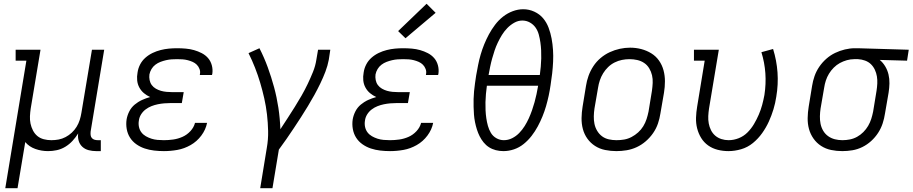

<svg xmlns="http://www.w3.org/2000/svg" viewBox="-20 -794 4843 1019"><path d="M8 205 120 -472H63V-530H195L143 -218Q140 -198 139 -177.5Q138 -157 142 -138Q146 -119 155 -101.5Q164 -84 178.5 -72Q193 -60 212.5 -55Q232 -50 252 -50Q252 -50 252.5 -50Q253 -50 253 -50Q272 -50 291 -53.5Q310 -57 328 -66.5Q346 -76 361 -90Q376 -104 386.5 -121Q397 -138 403 -157Q409 -176 412 -195L468 -530H533L461 -96Q460 -86 461 -77Q462 -68 467.5 -61.5Q473 -55 481.5 -52.5Q490 -50 499 -50H515V8H490Q470 8 450.5 3Q431 -2 417 -15Q403 -28 397.5 -47Q392 -66 395 -86Q382 -65 365 -46.5Q348 -28 326.5 -15Q305 -2 281.5 3Q258 8 235 8Q200 8 167.5 -3.5Q135 -15 114 -40L73 205Z M850 8Q824 8 798 5Q772 2 748 -6Q724 -14 703.5 -28.5Q683 -43 670 -63.5Q657 -84 652.5 -109.5Q648 -135 652 -161Q656 -183 666.5 -203.5Q677 -224 695 -239Q713 -254 734 -263.5Q755 -273 777 -279Q759 -287 744 -299.5Q729 -312 719.5 -329.5Q710 -347 708 -367.5Q706 -388 710 -409Q713 -431 723.5 -451.5Q734 -472 751.5 -487.5Q769 -503 790 -513Q811 -523 833 -528.5Q855 -534 876.5 -536Q898 -538 920 -538Q943 -538 966 -536Q989 -534 1010 -528Q1031 -522 1050.5 -512Q1070 -502 1084 -486Q1098 -470 1104 -448Q1110 -426 1107 -404Q1106 -402 1106 -399.5Q1106 -397 1105 -396H1040Q1041 -397 1041 -398Q1041 -399 1041 -400Q1044 -414 1039 -427.5Q1034 -441 1024.5 -450.5Q1015 -460 1002.5 -465.5Q990 -471 976.5 -474.5Q963 -478 949 -479Q935 -480 920 -480Q905 -480 890.5 -479Q876 -478 861 -474.5Q846 -471 831.5 -465.5Q817 -460 804.5 -450.5Q792 -441 784 -427.5Q776 -414 773 -399Q771 -384 774 -369Q777 -354 785.5 -342.5Q794 -331 807 -323.5Q820 -316 834 -312Q848 -308 863.5 -306.5Q879 -305 894 -305H955L945 -247H885Q868 -247 851 -245.5Q834 -244 817 -240.5Q800 -237 783.5 -230.5Q767 -224 752.5 -213Q738 -202 728.5 -186.5Q719 -171 717 -154Q714 -137 717.5 -120.5Q721 -104 730.5 -91.5Q740 -79 754 -71Q768 -63 783.5 -58Q799 -53 816 -51.5Q833 -50 850 -50Q874 -50 899 -53.5Q924 -57 948 -67.5Q972 -78 990.5 -98Q1009 -118 1015 -142H1079Q1072 -106 1048.5 -74.5Q1025 -43 991.5 -24Q958 -5 922 1.5Q886 8 850 8Z M1361 205 1396 -9Q1404 -54 1403 -98.5Q1402 -143 1397 -186.5Q1392 -230 1382.5 -272Q1373 -314 1361 -354.5Q1349 -395 1333.5 -434.5Q1318 -474 1299 -512L1357 -538Q1382 -489 1401 -437Q1420 -385 1434.5 -331.5Q1449 -278 1457.5 -222Q1466 -166 1468 -108Q1487 -137 1506.5 -167Q1526 -197 1544.5 -226.5Q1563 -256 1580.5 -286.5Q1598 -317 1613 -348.5Q1628 -380 1641 -412Q1654 -444 1659 -477L1668 -530H1733L1725 -477Q1719 -445 1707 -413.5Q1695 -382 1680 -351Q1665 -320 1648.5 -290Q1632 -260 1614 -230.5Q1596 -201 1577.5 -172Q1559 -143 1539.5 -114Q1520 -85 1500.5 -56.5Q1481 -28 1460 0L1426 205Z M2050 8Q2024 8 1998 5Q1972 2 1948 -6Q1924 -14 1903.5 -28.5Q1883 -43 1870 -63.5Q1857 -84 1852.5 -109.5Q1848 -135 1852 -161Q1856 -183 1866.5 -203.5Q1877 -224 1895 -239Q1913 -254 1934 -263.5Q1955 -273 1977 -279Q1959 -287 1944 -299.5Q1929 -312 1919.5 -329.5Q1910 -347 1908 -367.5Q1906 -388 1910 -409Q1913 -431 1923.5 -451.5Q1934 -472 1951.5 -487.5Q1969 -503 1990 -513Q2011 -523 2033 -528.5Q2055 -534 2076.5 -536Q2098 -538 2120 -538Q2143 -538 2166 -536Q2189 -534 2210 -528Q2231 -522 2250.5 -512Q2270 -502 2284 -486Q2298 -470 2304 -448Q2310 -426 2307 -404Q2306 -402 2306 -399.5Q2306 -397 2305 -396H2240Q2241 -397 2241 -398Q2241 -399 2241 -400Q2244 -414 2239 -427.5Q2234 -441 2224.5 -450.5Q2215 -460 2202.5 -465.5Q2190 -471 2176.5 -474.5Q2163 -478 2149 -479Q2135 -480 2120 -480Q2105 -480 2090.5 -479Q2076 -478 2061 -474.5Q2046 -471 2031.5 -465.5Q2017 -460 2004.5 -450.5Q1992 -441 1984 -427.5Q1976 -414 1973 -399Q1971 -384 1974 -369Q1977 -354 1985.5 -342.5Q1994 -331 2007 -323.5Q2020 -316 2034 -312Q2048 -308 2063.5 -306.5Q2079 -305 2094 -305H2155L2145 -247H2085Q2068 -247 2051 -245.5Q2034 -244 2017 -240.5Q2000 -237 1983.5 -230.5Q1967 -224 1952.5 -213Q1938 -202 1928.5 -186.5Q1919 -171 1917 -154Q1914 -137 1917.5 -120.5Q1921 -104 1930.5 -91.5Q1940 -79 1954 -71Q1968 -63 1983.5 -58Q1999 -53 2016 -51.5Q2033 -50 2050 -50Q2074 -50 2099 -53.5Q2124 -57 2148 -67.5Q2172 -78 2190.5 -98Q2209 -118 2215 -142H2279Q2272 -106 2248.5 -74.5Q2225 -43 2191.5 -24Q2158 -5 2122 1.5Q2086 8 2050 8ZM2132 -591 2093 -629 2244 -774 2292 -726Z M2652 8Q2631 8 2611.5 3Q2592 -2 2575.5 -12.5Q2559 -23 2546.5 -38.5Q2534 -54 2525.5 -71Q2517 -88 2511 -107Q2505 -126 2501 -146Q2497 -166 2495.5 -186Q2494 -206 2493.5 -227Q2493 -248 2493.5 -268.5Q2494 -289 2496 -310Q2498 -331 2501 -352Q2504 -373 2507 -393Q2512 -421 2517.5 -449Q2523 -477 2531 -504.5Q2539 -532 2550 -559Q2561 -586 2575 -612Q2589 -638 2607.5 -662.5Q2626 -687 2649.5 -705.5Q2673 -724 2701 -734.5Q2729 -745 2757 -745Q2788 -745 2816 -732Q2844 -719 2862.5 -697Q2881 -675 2891.5 -647Q2902 -619 2907.5 -589.5Q2913 -560 2915 -529Q2917 -498 2915.5 -466.5Q2914 -435 2910.5 -404Q2907 -373 2902 -342Q2898 -314 2892 -286Q2886 -258 2878 -230.5Q2870 -203 2859 -176Q2848 -149 2834 -123Q2820 -97 2801.5 -73Q2783 -49 2759.5 -30Q2736 -11 2708 -1.5Q2680 8 2652 8ZM2573 -396H2845Q2848 -418 2850 -440Q2852 -462 2852.5 -484Q2853 -506 2852 -527Q2851 -548 2848 -569Q2845 -590 2839.5 -610.5Q2834 -631 2822.5 -647.5Q2811 -664 2792.5 -674.5Q2774 -685 2752 -685Q2730 -685 2709.5 -673.5Q2689 -662 2672.5 -645Q2656 -628 2644 -608.5Q2632 -589 2622 -568Q2612 -547 2605 -526Q2598 -505 2592 -483.5Q2586 -462 2581.5 -440Q2577 -418 2573 -396ZM2654 -50Q2677 -50 2698 -60.5Q2719 -71 2735.5 -88Q2752 -105 2764.5 -125Q2777 -145 2786.5 -166Q2796 -187 2803.5 -208.5Q2811 -230 2817 -251.5Q2823 -273 2827.5 -294.5Q2832 -316 2836 -339H2564Q2561 -317 2559 -295Q2557 -273 2556.5 -251.5Q2556 -230 2557 -208.5Q2558 -187 2561 -166.5Q2564 -146 2569.5 -126Q2575 -106 2585.5 -88.5Q2596 -71 2614.5 -60.5Q2633 -50 2654 -50Z M3251 8Q3221 8 3191.5 2Q3162 -4 3138 -19.5Q3114 -35 3097.5 -58Q3081 -81 3073.5 -109Q3066 -137 3066.5 -167.5Q3067 -198 3072 -228L3090 -338Q3094 -365 3103.5 -391.5Q3113 -418 3129 -442.5Q3145 -467 3167.5 -486Q3190 -505 3216 -517Q3242 -529 3269.5 -535Q3297 -541 3324 -541Q3355 -541 3383.5 -533.5Q3412 -526 3436.5 -511Q3461 -496 3477.5 -472.5Q3494 -449 3501.5 -421Q3509 -393 3509 -362.5Q3509 -332 3504 -302L3485 -192Q3481 -165 3472 -138.5Q3463 -112 3446.5 -88Q3430 -64 3407.5 -44.5Q3385 -25 3359 -13Q3333 -1 3305.5 3.5Q3278 8 3251 8ZM3252 -50Q3273 -50 3293 -53.5Q3313 -57 3332 -67Q3351 -77 3367 -91.5Q3383 -106 3394 -124Q3405 -142 3411.5 -162Q3418 -182 3422 -202L3440 -312Q3443 -333 3444 -354Q3445 -375 3440.5 -394.5Q3436 -414 3425.5 -431.5Q3415 -449 3398.5 -460Q3382 -471 3362 -475.5Q3342 -480 3321 -480Q3301 -480 3281 -476Q3261 -472 3242 -462.5Q3223 -453 3207.5 -438Q3192 -423 3181 -405Q3170 -387 3163.5 -367.5Q3157 -348 3154 -328L3135 -218Q3132 -198 3131.5 -177Q3131 -156 3135 -136.5Q3139 -117 3149.5 -99.5Q3160 -82 3175.5 -70.5Q3191 -59 3211 -54.5Q3231 -50 3252 -50Z M3846 8Q3817 8 3789 1Q3761 -6 3738.5 -22Q3716 -38 3701.5 -61.5Q3687 -85 3680 -112.5Q3673 -140 3674 -169.5Q3675 -199 3680 -228L3720 -472H3663V-530H3795L3743 -218Q3740 -198 3739 -178Q3738 -158 3741.5 -139Q3745 -120 3753.5 -103Q3762 -86 3776 -74Q3790 -62 3808.5 -56Q3827 -50 3847 -50Q3874 -50 3900.5 -60.5Q3927 -71 3947 -91Q3967 -111 3981.5 -135.5Q3996 -160 4007 -185.5Q4018 -211 4025 -237Q4032 -263 4037 -290Q4046 -349 4042 -405.5Q4038 -462 4021 -517L4083 -534Q4102 -473 4106.5 -409.5Q4111 -346 4100 -281Q4095 -247 4085 -214Q4075 -181 4060.5 -149Q4046 -117 4025 -87.5Q4004 -58 3976 -35Q3948 -12 3913.5 -2Q3879 8 3846 8Z M4450 8Q4420 8 4391 2Q4362 -4 4338 -19.5Q4314 -35 4297.5 -58.5Q4281 -82 4273.5 -109.5Q4266 -137 4266.5 -167.5Q4267 -198 4272 -228L4290 -338Q4294 -364 4303 -390Q4312 -416 4328 -439.5Q4344 -463 4365.5 -482Q4387 -501 4412 -513Q4437 -525 4464 -531.5Q4491 -538 4517 -538Q4521 -538 4525 -538Q4529 -538 4533 -538L4803 -530L4794 -472L4649 -476Q4666 -462 4678 -442Q4690 -422 4695.5 -399Q4701 -376 4700.5 -351.5Q4700 -327 4696 -302L4677 -192Q4673 -165 4664.5 -139Q4656 -113 4640.5 -89Q4625 -65 4603.5 -45.5Q4582 -26 4556.5 -13.5Q4531 -1 4504 3.5Q4477 8 4450 8ZM4451 -50Q4471 -50 4491 -54Q4511 -58 4529 -68Q4547 -78 4562 -93Q4577 -108 4587.5 -126Q4598 -144 4604 -163Q4610 -182 4614 -202L4632 -312Q4635 -331 4636 -350.5Q4637 -370 4634 -388.5Q4631 -407 4623 -424Q4615 -441 4602 -453.5Q4589 -466 4571 -472.5Q4553 -479 4534 -480H4523Q4521 -480 4518.5 -480Q4516 -480 4513 -480Q4494 -480 4474.5 -474.5Q4455 -469 4437.5 -459.5Q4420 -450 4405 -435Q4390 -420 4379.5 -402.5Q4369 -385 4363 -366.5Q4357 -348 4354 -328L4335 -218Q4332 -198 4331.5 -177Q4331 -156 4335 -136.5Q4339 -117 4349 -100Q4359 -83 4375 -71.5Q4391 -60 4410.5 -55Q4430 -50 4451 -50Z"/></svg>

Font: Iosevka Slab LtExObl
Style: Regular
Weight: 300
Width: 7
Italic angle: -9°
Monospace: yes
Designer: Belleve Invis
Foundry: Belleve Invis
Version: Version 11.1.0; ttfautohint (v1.8.3)